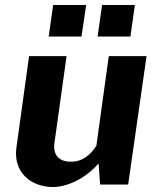

<svg xmlns="http://www.w3.org/2000/svg" viewBox="-20 -743 631 773"><path d="M327 -723H194L176 -596H308ZM523 -723H391L373 -596H505ZM192 10C247 10 320 -20 377 -85L383 0H496L570 -517H418L368 -156C342 -117 312 -92 265 -92C215 -92 193 -122 199 -166L248 -517H97L46 -148C33 -50 103 9 192 10Z"/></svg>

Font: United Sans
Style: Bold Italic
Weight: 700
Italic angle: -8°
Designer: Pablo Impallari, Rodrigo Fuenzalida (Modified by Dan O. Williams)
Version: Version 1.000;PS 001.000;hotconv 1.0.88;makeotf.lib2.5.64775